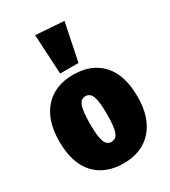

<svg xmlns="http://www.w3.org/2000/svg" viewBox="-210 -956 956 1079"><g transform="rotate(-30 268.5 -416.5)"><path d="M522 -266Q522 -131 454.5 -55.5Q387 20 269 20Q150 20 82.5 -53Q15 -126 15 -268Q15 -404 82.5 -479Q150 -554 269 -554Q387 -554 454.5 -481Q522 -408 522 -266ZM214 -268Q214 -184 226.5 -151.5Q239 -119 269 -119Q299 -119 311.5 -152Q324 -185 324 -266Q324 -349 311.5 -382Q299 -415 269 -415Q239 -415 226.5 -382Q214 -349 214 -268ZM196 -853 379 -840 329 -596H210Z"/></g></svg>

Font: Fira Sans Condensed Black
Style: Regular
Weight: 900
Width: 3
Designer: Carrois Corporate & Edenspiekermann AG
Foundry: Carrois Corporate GbR & Edenspiekermann AG
Version: Version 4.203